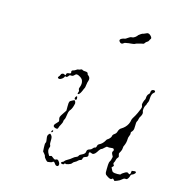

<svg xmlns="http://www.w3.org/2000/svg" viewBox="-99 -723 757 820"><g transform="rotate(15 279.5 -313.0)"><path d="M175 -57Q169 -44 180 -27Q183 -22 184 -22Q185 -22 188.5 -23.5Q192 -25 193.5 -24.5Q195 -24 201 -19Q209 -12 213 -14Q221 -19 226 -13Q235 -3 233 5Q231 13 222 10Q219 9 215 3Q209 -7 203 -1Q203 0 200 1Q197 2 194 2.5Q191 3 187.5 3.5Q184 4 182 4Q179 3 172.5 -4.5Q166 -12 166 -15Q166 -19 160 -26L153 -34L152 -51Q151 -69 153.5 -72Q156 -75 155 -81Q154 -87 153 -96Q152 -105 156.5 -110Q161 -115 162.5 -115Q164 -115 169 -109Q174 -103 173 -88Q172 -73 175 -68Q178 -63 175 -57ZM166 -129Q168 -132 170 -132Q172 -132 172 -129Q172 -126 169.5 -124Q167 -122 165 -123Q164 -125 166 -129ZM217 -276Q223 -279 225 -280Q228 -280 230 -275.5Q232 -271 232 -267Q228 -247 221 -237Q214 -230 212 -217Q209 -194 206 -190Q203 -187 203 -181Q203 -175 197 -164.5Q191 -154 190 -149Q189 -140 177 -144Q159 -150 179 -168Q184 -173 185 -175Q186 -177 184 -184Q182 -190 183.5 -195Q185 -200 194 -213L204 -228V-247Q204 -264 206 -268Q208 -272 217 -276ZM229 -298Q231 -299 232.5 -298Q234 -297 234 -293Q236 -283 229 -283Q226 -283 225 -286Q224 -289 225.5 -292.5Q227 -296 229 -298ZM536 -408Q545 -411 548 -406.5Q551 -402 544 -397Q536 -391 535 -373Q535 -359 531.5 -352.5Q528 -346 528 -343.5Q528 -341 525 -337Q522 -333 520 -323Q518 -313 521 -307Q524 -299 517 -287Q512 -280 511 -273Q510 -266 507 -261.5Q504 -257 504.5 -241.5Q505 -226 501 -219.5Q497 -213 495 -212Q493 -211 494 -206Q495 -201 491.5 -193.5Q488 -186 488 -179Q488 -163 481 -148Q478 -144 478 -136Q478 -128 473 -119Q468 -111 468 -108.5Q468 -106 471 -96Q472 -95 467.5 -90Q463 -85 462 -78.5Q461 -72 458 -67.5Q455 -63 458 -58L461 -53L457 -48L453 -44L457 -36Q460 -28 465 -25.5Q470 -23 484 -23Q498 -23 499 -26Q501 -30 515 -38Q525 -43 529 -38Q532 -35 535 -35.5Q538 -36 539 -44L540 -52L548 -53Q555 -55 558 -52Q561 -49 555.5 -43.5Q550 -38 545.5 -37Q541 -36 540 -32Q537 -19 530 -13Q528 -11 522.5 -12Q517 -13 509.5 -6Q502 1 491 5L480 9L476 5Q471 -2 467 3Q462 9 446 -2Q440 -6 438.5 -7.5Q437 -9 436.5 -11Q436 -13 435 -17Q435 -26 435 -32.5Q435 -39 435.5 -50.5Q436 -62 439.5 -67Q443 -72 444 -79Q445 -86 446 -87.5Q447 -89 443 -95Q436 -107 441 -112Q443 -114 443 -117Q443 -126 432 -124Q419 -122 413 -124Q410 -125 402 -117Q394 -109 392 -109Q387 -109 376 -91Q365 -75 355 -80Q349 -83 346 -82Q342 -79 344 -72Q347 -61 334 -58Q328 -56 326 -54Q324 -52 323 -46Q322 -41 316.5 -40Q311 -39 306.5 -34Q302 -29 295.5 -26Q289 -23 286 -18Q283 -13 272 -9.5Q261 -6 259 -8Q255 -11 254 -6Q253 -3 248 -3Q240 -3 239.5 -7Q239 -11 246 -13Q249 -14 251.5 -18Q254 -22 263.5 -27Q273 -32 281 -39Q289 -46 295.5 -48Q302 -50 304.5 -55.5Q307 -61 315 -64Q331 -71 331 -81Q331 -91 344 -94Q349 -95 354 -101Q359 -107 361 -107Q368 -107 369 -116Q370 -122 375 -125Q389 -131 398 -146Q403 -155 404.5 -155Q406 -155 412.5 -161Q419 -167 420 -173.5Q421 -180 428 -184.5Q435 -189 437 -195Q441 -211 451 -216Q458 -220 465 -227Q472 -234 476.5 -243Q481 -252 482 -261Q483 -267 494 -284Q500 -294 510 -319Q513 -326 510.5 -331.5Q508 -337 509 -339Q509 -342 511.5 -350Q514 -358 516 -360Q518 -363 518 -367Q518 -381 526 -388Q530 -391 530 -396Q530 -405 536 -408ZM216 -413Q222 -417 227 -413Q230 -411 237 -411Q251 -411 251 -403Q251 -400 256 -397Q266 -389 262 -376Q259 -369 257.5 -356Q256 -343 254.5 -341.5Q253 -340 248 -327Q240 -309 233 -309Q230 -309 233 -318Q233 -319 234 -320Q235 -323 232.5 -328Q230 -333 233 -339Q240 -356 235 -369Q233 -376 223.5 -382.5Q214 -389 206 -389Q203 -389 197.5 -383Q192 -377 185 -378Q178 -379 175.5 -374.5Q173 -370 169 -368Q165 -366 162.5 -368Q160 -370 160 -368Q160 -365 156 -360.5Q152 -356 148 -354Q138 -348 133 -354Q131 -357 135 -361Q139 -365 140.5 -370Q142 -375 147.5 -376.5Q153 -378 156 -375Q162 -371 162 -376Q162 -385 174 -385Q184 -385 181 -394Q180 -400 189 -402Q194 -403 199 -407Q204 -411 208 -411Q212 -411 216 -413ZM452 -637Q460 -639 468.5 -630Q477 -621 472 -616Q470 -614 468 -609Q466 -604 461 -601.5Q456 -599 453 -594Q450 -589 447.5 -589Q445 -589 437 -587Q429 -585 422 -583Q415 -581 413 -579Q409 -577 396 -576Q383 -575 380.5 -574Q378 -573 374 -573Q370 -573 365 -569Q358 -563 351 -568Q343 -575 346 -580Q347 -583 353.5 -586Q360 -589 364 -589Q368 -589 377 -596Q386 -603 393 -603Q400 -603 407 -608.5Q414 -614 417 -619Q420 -622 426.5 -626Q433 -630 435 -630Q437 -630 443 -633Q449 -636 452 -637Z"/></g></svg>

Font: TT2020 Style D
Style: Italic
Weight: 400
Italic angle: -15°
Version: Version 0.2.000